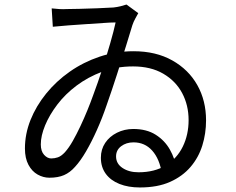

<svg xmlns="http://www.w3.org/2000/svg" viewBox="-20 -786 1040 847"><path d="M208 -749Q224 -747 242 -746Q260 -745 273 -746Q293 -746 330.5 -747Q368 -748 409.5 -749.5Q451 -751 481 -753Q498 -755 512 -758.5Q526 -762 538 -766L590 -728Q584 -717 576.5 -703.5Q569 -690 564 -675Q554 -641 536 -583.5Q518 -526 496 -457.5Q474 -389 450 -321Q431 -265 407.5 -212.5Q384 -160 359.5 -118Q335 -76 311 -50Q289 -25 262.5 -13.5Q236 -2 198 -2Q171 -2 146 -16Q121 -30 105.5 -59Q90 -88 90 -131Q90 -195 114.5 -256.5Q139 -318 183.5 -373Q228 -428 288 -470Q348 -512 419.5 -536Q491 -560 569 -560Q668 -560 740 -519.5Q812 -479 850.5 -410.5Q889 -342 889 -255Q889 -197 872.5 -144Q856 -91 820.5 -49.5Q785 -8 730 16.5Q675 41 597 41Q546 41 507 25.5Q468 10 446.5 -19.5Q425 -49 425 -90Q425 -127 444 -155.5Q463 -184 496 -200.5Q529 -217 568 -217Q627 -217 667 -191.5Q707 -166 729.5 -126Q752 -86 759 -41L694 -21Q684 -85 651.5 -121.5Q619 -158 569 -158Q537 -158 514.5 -141Q492 -124 492 -96Q492 -64 520.5 -45Q549 -26 591 -26Q662 -26 711.5 -56.5Q761 -87 786.5 -139.5Q812 -192 812 -256Q812 -322 783.5 -375.5Q755 -429 700 -461Q645 -493 567 -493Q493 -493 430.5 -469.5Q368 -446 318 -408.5Q268 -371 233 -325Q198 -279 179 -233Q160 -187 160 -149Q160 -119 174.5 -103Q189 -87 206 -87Q221 -87 235.5 -92Q250 -97 266 -114Q284 -134 301 -164Q318 -194 334.5 -229Q351 -264 365.5 -299.5Q380 -335 391 -366Q412 -422 431.5 -482Q451 -542 466.5 -596Q482 -650 490 -687Q469 -687 434.5 -684.5Q400 -682 360 -679.5Q320 -677 281.5 -674Q243 -671 213 -668Z"/></svg>

Font: Noto Sans KR
Style: Regular
Weight: 400
Designer: Ryoko NISHIZUKA  (kana, bopomofo & ideographs); Paul D. Hunt (Latin, Greek & Cyrillic); Sandoll Communications , Soo-you
Foundry: Adobe
Version: Version 2.004-H2;hotconv 1.0.118;makeotfexe 2.5.65603